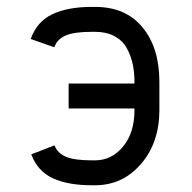

<svg xmlns="http://www.w3.org/2000/svg" viewBox="-20 -532 565 564"><path d="M249 -511.7H259.3Q349.6 -511.7 398.9 -451.4Q448.2 -391.1 448.2 -291.5V-208.5Q448.2 -113.3 394.3 -50.5Q340.3 12.2 259.3 12.2H249Q179.7 12.2 135 -8.5Q90.3 -29.3 71.8 -78.6L140.1 -105Q148.9 -82 173.8 -71.5Q198.7 -61 249 -61H259.3Q308.1 -61 341.6 -101.6Q375 -142.1 375 -208.5V-213.4H181.6V-286.6H375V-291.5Q375 -320.3 369.6 -344.7Q364.3 -369.1 352.1 -391.1Q339.8 -413.1 316.2 -425.8Q292.5 -438.5 259.3 -438.5H249Q197.3 -438.5 172.4 -427.5Q147.5 -416.5 139.6 -393.1L70.3 -417.5Q88.4 -468.8 133.8 -490.2Q179.2 -511.7 249 -511.7Z"/></svg>

Font: Anka/Coder Condensed
Style: Regular
Weight: 400
Width: 4
Monospace: yes
Version: Version 1.100